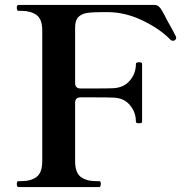

<svg xmlns="http://www.w3.org/2000/svg" viewBox="-20 -757 758 777"><path d="M693 -604Q693 -601 691.5 -598.5Q690 -596 687 -594Q684 -592 680 -592Q674 -592 670 -596Q629 -639 558 -673.5Q487 -708 414 -708H395Q354 -708 332 -704.5Q310 -701 297 -688Q284 -675 284 -646V-420Q284 -410 289.5 -404.5Q295 -399 305 -399H363Q419 -399 438 -400Q481 -402 505.5 -431Q530 -460 530 -498Q530 -505 542 -505Q549 -505 552 -503.5Q555 -502 555 -498V-265Q555 -261 552 -259.5Q549 -258 542 -258Q530 -258 530 -265Q530 -303 505.5 -332Q481 -361 438 -362Q419 -363 363 -363H305Q295 -363 289.5 -357.5Q284 -352 284 -342V-105Q284 -58 307 -41Q330 -24 368 -24H381Q388 -24 388 -13Q388 0 381 0H55Q48 0 48 -13Q48 -24 55 -24H68Q105 -24 128 -41Q151 -58 151 -105V-633Q151 -680 127.5 -696.5Q104 -713 68 -713H55Q48 -713 48 -726Q48 -737 55 -737H606Q623 -737 635 -715Q651 -687 654 -679Q686 -623 692 -609Q693 -607 693 -604Z"/></svg>

Font: Shippori Mincho B1
Style: Bold
Weight: 700
Designer: FONTDASU
Foundry: FONTDASU / Google Inc. / but / Adobe
Version: Version 3.110; ttfautohint (v1.8.3)